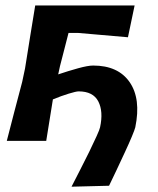

<svg xmlns="http://www.w3.org/2000/svg" viewBox="-20 -518 582 706"><path d="M243 168.5Q256.5 142 274 108Q291.5 74 307.8 40.8Q324 7.5 335.2 -17.2Q346.5 -42 348 -50Q360.5 -108 341.5 -145Q322.5 -182 269 -182Q260 -182 232.2 -173.5Q204.5 -165 174.5 -152.5Q167.5 -108 162 -74.8Q156.5 -41.5 150 0H5Q19 -54 32 -104.5Q45 -155 61.5 -216.5L72 -266Q83.5 -339.5 92.2 -392Q101 -444.5 109.5 -498H475L450.5 -381Q404.5 -385 356 -389.2Q307.5 -393.5 266 -397H232Q225 -370 217.5 -340.5Q210 -311 200.5 -274.5L194 -244.5Q231 -257 267.2 -267Q303.5 -277 322.5 -277Q414.5 -277 456.8 -215.8Q499 -154.5 477.5 -50Q475.5 -41.5 465 -16.2Q454.5 9 439.2 41.8Q424 74.5 408.5 107.5Q393 140.5 381 165Z"/></svg>

Font: Commissioner Loud SemiBold
Style: Italic
Weight: 600
Italic angle: -12°
Designer: Kostas Bartsokas
Foundry: Kostas Bartsokas
Version: Version 1.000; ttfautohint (v1.8.3)